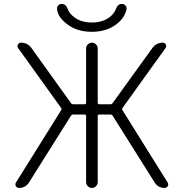

<svg xmlns="http://www.w3.org/2000/svg" viewBox="-20 -969 923 968"><path d="M414.1 -50.8V-384.8Q414.1 -391.6 406.2 -391.6H349.6Q341.8 -391.6 337.9 -385.7L126 -48.8Q108.4 -21.5 76.2 -21.5Q65.4 -21.5 59.6 -31.2Q57.6 -35.2 57.6 -40Q57.6 -44.9 60.5 -48.8L288.1 -413.1Q292 -418.9 288.1 -424.8L71.3 -726.6Q65.4 -735.4 70.3 -744.6Q75.2 -753.9 85.9 -753.9Q119.1 -753.9 138.7 -726.6L337.9 -449.2Q341.8 -443.4 349.6 -443.4H406.2Q414.1 -443.4 414.1 -451.2V-724.6Q414.1 -736.3 422.9 -745.1Q431.6 -753.9 443.4 -753.9Q455.1 -753.9 463.9 -745.1Q472.7 -736.3 472.7 -724.6V-451.2Q472.7 -443.4 480.5 -443.4H537.1Q543.9 -443.4 547.9 -449.2L748 -726.6Q767.6 -753.9 800.8 -753.9Q811.5 -753.9 815.9 -744.6Q820.3 -735.4 814.5 -726.6L597.7 -424.8Q593.8 -418.9 597.7 -413.1L825.2 -48.8Q828.1 -44.9 828.1 -40Q828.1 -35.2 826.2 -31.2Q820.3 -21.5 810.5 -21.5Q777.3 -21.5 759.8 -48.8L547.9 -385.7Q543.9 -391.6 537.1 -391.6H480.5Q472.7 -391.6 472.7 -384.8V-50.8Q472.7 -39.1 463.9 -30.3Q455.1 -21.5 443.4 -21.5Q431.6 -21.5 422.9 -30.3Q414.1 -39.1 414.1 -50.8ZM267.6 -927.7Q267.6 -935.5 273.4 -941.4Q280.3 -949.2 291 -949.2Q312.5 -949.2 321.3 -923.8Q329.1 -901.4 353.5 -882.8Q388.7 -855.5 442.9 -855.5Q497.1 -855.5 533.2 -882.8Q556.6 -901.4 564.5 -923.8Q573.2 -949.2 594.7 -949.2Q605.5 -949.2 612.3 -941.4Q618.2 -935.5 618.2 -927.7Q618.2 -925.8 618.2 -923.8Q609.4 -879.9 569.3 -848.6Q518.6 -808.6 442.9 -808.6Q367.2 -808.6 316.4 -848.6Q267.6 -886.7 267.6 -927.7Z"/></svg>

Font: Gen Jyuu Gothic P Light
Style: Regular
Weight: 200
Designer: [Source Han Sans]
Ryoko NISHIZUKA  (kana & ideographs); Paul D. Hunt (Latin, Greek & Cyrillic); Wenlong ZHANG  (bopomofo
Version: Version 1.002.20150607